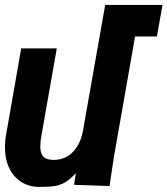

<svg xmlns="http://www.w3.org/2000/svg" viewBox="-21 -745 675 774"><path d="M-1 -152Q-1 -178 4 -204.5L64.5 -550H208L146 -198.5Q141.5 -173 141.5 -154Q141.5 -126.5 153.5 -113.5Q165.5 -100.5 195 -100.5Q242.5 -100.5 273.2 -132.8Q304 -165 313.5 -218L403 -725H634L611.5 -598H523.5L438.5 -114Q434.5 -90 427.5 -42L421 5L277.5 0L285 -47Q261.5 -22 241.8 -10.2Q222 1.5 199.2 5Q176.5 8.5 137 8.5Q97.5 8.5 66 -10.8Q34.5 -30 16.8 -66.2Q-1 -102.5 -1 -152Z"/></svg>

Font: JuliaMono ExtraBold
Style: Italic
Weight: 800
Italic angle: -9°
Monospace: yes
Designer: cormullion
Foundry: corm
Version: Version 0.057; ttfautohint (v1.8.4)